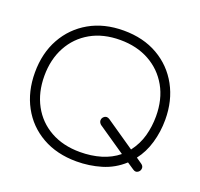

<svg xmlns="http://www.w3.org/2000/svg" viewBox="-135 -847 1137 1091"><g transform="rotate(20 434.0 -301.5)"><path d="M434 94Q315 94 226 43.5Q137 -7 88.5 -96.5Q40 -186 40 -301Q40 -418 89.5 -507Q139 -596 227.5 -646.5Q316 -697 434 -697Q553 -697 641.5 -646Q730 -595 779 -505.5Q828 -416 828 -301Q828 -228 808.5 -161Q789 -94 750 -44L786 -19Q798 -10 798 3Q798 12 793 20Q783 33 770 33Q763 33 754 27L712 -1Q655 51 583 72.5Q511 94 434 94ZM434 37Q502 37 560.5 19.5Q619 2 663 -34L495 -149Q483 -160 483 -173Q483 -182 488 -189Q498 -202 511 -202Q519 -202 528 -196L703 -76Q741 -126 756.5 -183Q772 -240 772 -301Q772 -404 729 -480Q686 -556 610 -598Q534 -640 434 -640Q331 -640 255.5 -597Q180 -554 138.5 -477.5Q97 -401 97 -301Q97 -201 138.5 -124.5Q180 -48 256 -5.5Q332 37 434 37Z"/></g></svg>

Font: Hachi Maru Pop
Style: Regular
Weight: 400
Designer: Nontynet
Foundry: Nontynet
Version: Version 1.300